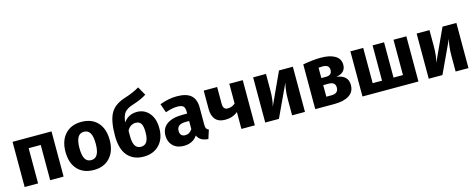

<svg xmlns="http://www.w3.org/2000/svg" viewBox="-34 -1461 5406 2180"><g transform="rotate(-15 2669.0 -371.0)"><path d="M361 0V-414H219V0H61V-531H519V0Z M872 -548Q994 -548 1063 -473.5Q1132 -399 1132 -265Q1132 -136 1062.5 -59.5Q993 17 872 17Q751 17 681.5 -57.5Q612 -132 612 -266Q612 -395 681.5 -471.5Q751 -548 872 -548ZM872 -432Q776 -432 776 -266Q776 -179 799.5 -139Q823 -99 872 -99Q968 -99 968 -265Q968 -352 944.5 -392Q921 -432 872 -432Z M1512 -494Q1598 -494 1654.5 -428.5Q1711 -363 1711 -248Q1711 -126 1642 -54.5Q1573 17 1458 17Q1339 17 1270.5 -60.5Q1202 -138 1202 -297Q1202 -470 1249 -556.5Q1296 -643 1422 -683Q1522 -714 1598 -759L1655 -658Q1593 -617 1484 -583Q1419 -562 1390.5 -527Q1362 -492 1353 -412Q1410 -494 1512 -494ZM1548 -243Q1548 -319 1528 -348.5Q1508 -378 1467 -378Q1401 -378 1366 -312V-244Q1366 -99 1457 -99Q1548 -99 1548 -243Z M2214 -154Q2214 -124 2222.5 -110Q2231 -96 2250 -89L2217 14Q2168 10 2137.5 -7Q2107 -24 2089 -62Q2037 17 1929 17Q1850 17 1803 -29Q1756 -75 1756 -149Q1756 -236 1820.5 -282Q1885 -328 2005 -328H2059V-351Q2059 -398 2039 -415.5Q2019 -433 1969 -433Q1912 -433 1830 -405L1794 -509Q1899 -548 1994 -548Q2108 -548 2161 -501Q2214 -454 2214 -360ZM1975 -96Q2028 -96 2059 -146V-241H2020Q1914 -241 1914 -163Q1914 -131 1930 -113.5Q1946 -96 1975 -96Z M2609 -531H2767V0H2609V-199Q2548 -148 2461 -148Q2384 -148 2346 -191.5Q2308 -235 2308 -313V-531H2466V-333Q2466 -265 2520 -265Q2572 -265 2609 -299Z M3356 -531V0H3205V-189Q3205 -293 3227 -379L3050 0H2889V-531H3040V-339Q3040 -229 3018 -151L3193 -531Z M3803 -292Q3939 -276 3939 -161Q3939 -80 3875.5 -40Q3812 0 3702 0H3477V-526Q3596 -548 3687 -548Q3795 -548 3855 -511.5Q3915 -475 3915 -404Q3915 -311 3803 -292ZM3684 -447Q3653 -447 3635 -445V-323H3691Q3760 -323 3760 -386Q3760 -447 3684 -447ZM3697 -104Q3777 -104 3777 -175Q3777 -240 3698 -240H3635V-104Z M4690 -531V0H4032V-531H4183V-116H4293V-531H4428V-116H4539V-531Z M5278 -531V0H5127V-189Q5127 -293 5149 -379L4972 0H4811V-531H4962V-339Q4962 -229 4940 -151L5115 -531Z"/></g></svg>

Font: Fira Sans
Style: Bold
Weight: 700
Designer: bBox Type GmbH & Carrois Corporate GbR & Edenspiekermann AG
Foundry: bBox Type GmbH & Carrois Corporate GbR & Edenspiekermann AG
Version: Version 4.301;PS 004.301;hotconv 1.0.88;makeotf.lib2.5.64775